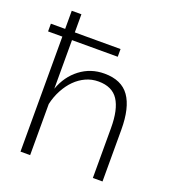

<svg xmlns="http://www.w3.org/2000/svg" viewBox="-133 -832 843 935"><g transform="rotate(20 288.5 -365.0)"><path d="M454 -259Q454 -355 422.5 -403Q391 -451 320 -451Q285 -451 254.5 -437Q224 -423 199.5 -398.5Q175 -374 156.5 -339.5Q138 -305 129 -265V0H79V-596H5V-636H79V-730H129V-636H366V-596H129V-344Q154 -414 208.5 -455.5Q263 -497 334 -497Q423 -497 463.5 -439.5Q504 -382 504 -268V0H454Z"/></g></svg>

Font: Oxford Sans
Style: Regular
Weight: 300
Designer: Matt McInerney, Pablo Impallari, Rodrigo Fuenzalida
Foundry: Matt McInerney, Pablo Impallari, Rodrigo Fuenzalida
Version: Version 3.000g; ttfautohint (v1.5) -l 8 -r 28 -G 28 -x 14 -D